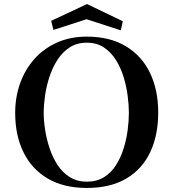

<svg xmlns="http://www.w3.org/2000/svg" viewBox="-20 -921 860 949"><path d="M617 -363Q617 -401 611 -447.5Q605 -494 591 -540Q577 -586 553 -624.5Q529 -663 493.5 -686.5Q458 -710 409 -710Q360 -710 324 -686.5Q288 -663 263.5 -624.5Q239 -586 224 -540Q209 -494 202.5 -447.5Q196 -401 196 -363Q196 -325 203 -279.5Q210 -234 225 -188.5Q240 -143 264.5 -105.5Q289 -68 325 -45.5Q361 -23 409 -23Q459 -23 494.5 -45.5Q530 -68 553.5 -105Q577 -142 591 -187Q605 -232 611 -278Q617 -324 617 -363ZM762 -365Q762 -252 722 -168Q682 -84 603.5 -38Q525 8 409 8Q295 8 216 -38.5Q137 -85 96 -168.5Q55 -252 55 -363Q55 -441 79.5 -509.5Q104 -578 150.5 -630Q197 -682 262.5 -711Q328 -740 409 -740Q523 -740 602 -692.5Q681 -645 721.5 -560.5Q762 -476 762 -365ZM587 -816 577 -771 408 -826 244 -773 233 -818 410 -901Z"/></svg>

Font: Kaisei Decol
Style: Bold
Weight: 700
Designer: Font-Kai, 金井和夫
Foundry: KAZUO KANAI
Version: Version 5.003